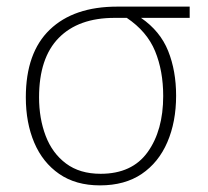

<svg xmlns="http://www.w3.org/2000/svg" viewBox="-20 -550 629 580"><path d="M282 10Q209 10 159 -24.5Q109 -59 83.5 -119Q58 -179 58 -256Q58 -391 130.5 -460.5Q203 -530 334 -530H553V-496H406Q464 -456 488 -396Q512 -336 512 -261Q512 -182 485.5 -120.5Q459 -59 408 -24.5Q357 10 282 10ZM284 -25Q379 -25 426 -90.5Q473 -156 473 -260Q473 -336 448.5 -395.5Q424 -455 363 -496H326Q217 -496 157.5 -435.5Q98 -375 98 -256Q98 -192 118 -139.5Q138 -87 179.5 -56Q221 -25 284 -25Z"/></svg>

Font: Noto Sans ExtraLight
Style: Regular
Weight: 200
Designer: Monotype Design Team
Foundry: Monotype Imaging Inc.
Version: Version 2.007